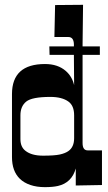

<svg xmlns="http://www.w3.org/2000/svg" viewBox="-20 -770 449 798"><path d="M323.2 -175.8Q323.2 -145 344.2 -145H403.8V-1L294.9 1V-69.8Q278.3 -10.3 220.7 2.9Q199.7 7.8 166.3 7.8Q132.8 7.8 106.2 -1.2Q79.6 -10.3 62.5 -26.9Q29.8 -58.6 29.8 -117.2V-378.9Q29.8 -503.9 167 -503.9Q220.2 -503.9 253.4 -475.1Q279.8 -452.1 288.1 -416L287.1 -542H186L185.1 -577.1H287.1V-586.9Q286.1 -616.2 263.7 -616.2H206.1L209 -749L325.2 -750L323.2 -585.9V-577.1H395V-542H323.2ZM64.9 -291V-191.9Q64.9 -159.2 85.9 -143.1Q111.3 -123 158.9 -123Q206.5 -123 228.8 -127.9Q251 -132.8 264.2 -142.1Q288.1 -158.7 288.1 -195.8V-291Q288.1 -330.6 264.6 -347.7Q237.8 -367.2 189.5 -367.2Q112.8 -367.2 88.9 -347.7Q64.9 -328.1 64.9 -291Z"/></svg>

Font: Smokum
Style: Regular
Weight: 400
Designer: Astigmatic (AOETI)
Foundry: Astigmatic (AOETI)
Version: Version 1.001